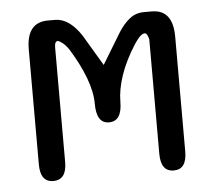

<svg xmlns="http://www.w3.org/2000/svg" viewBox="-40 -474 575 516"><g transform="rotate(-5 248.0 -216.5)"><path d="M247 -145Q213 -145 213 -198Q213 -230 198.5 -268.5Q184 -307 158 -349Q149 -362 141 -368Q133 -374 129 -375Q120 -375 120 -358V-49Q120 -1 84 -1Q49 -1 49 -49V-359Q49 -432 107 -432H126Q164 -432 196 -384L246 -300L297 -384Q311 -406 327.5 -419Q344 -432 366 -432H387Q444 -432 444 -359V-49Q444 -1 409 -1Q374 -1 374 -49V-358Q370 -375 363 -375Q352 -375 335 -349Q308 -307 295 -268.5Q282 -230 282 -198Q282 -145 247 -145Z"/></g></svg>

Font: Cute Font
Style: Regular
Weight: 400
Designer: TypoDesign Lab.inc.
Foundry: TypoDesign Lab.inc.
Version: Version 1.00